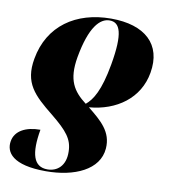

<svg xmlns="http://www.w3.org/2000/svg" viewBox="-86 -619 815 924"><g transform="rotate(10 321.5 -157.0)"><path d="M383 -546C211 -546 81 -457 52 -292C30 -170 86 -118 182 -41C262 24 291 60 292 120C294 190 253 222 206 222C138 222 119 160 140 40C69 40 18 67 9 118C-1 174 37 232 200 232C339 232 458 180 466 74C472 -8 418 -53 351 -107C484 -118 592 -194 614 -322C639 -465 548 -546 383 -546ZM377 -536C428 -536 449 -486 421 -328C398 -198 366 -148 333 -121C269 -170 235 -220 255 -335C282 -487 330 -536 377 -536Z"/></g></svg>

Font: Noto Serif Display Black
Style: Italic
Weight: 900
Italic angle: -12°
Designer: Monotype Design Team
Foundry: Monotype Imaging Inc.
Version: Version 2.009